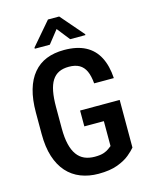

<svg xmlns="http://www.w3.org/2000/svg" viewBox="-134 -997 855 1091"><g transform="rotate(-15 294.0 -451.5)"><path d="M531.7 -364.7V-84.5Q518.6 -68.4 491.9 -46.1Q465.3 -23.9 420.7 -7.1Q376 9.8 308.1 9.8Q251 9.8 203.9 -8.8Q156.7 -27.3 123 -64.9Q89.4 -102.5 71.3 -158.9Q53.2 -215.3 53.2 -292.5V-418.9Q53.2 -495.1 69.6 -551.8Q85.9 -608.4 117.7 -646.2Q149.4 -684.1 194.8 -702.4Q240.2 -720.7 299.3 -720.7Q374 -720.7 424.1 -694.6Q474.1 -668.5 500.7 -617.4Q527.3 -566.4 531.7 -493.2H416Q412.1 -538.1 399.2 -566.2Q386.2 -594.2 362.3 -607.9Q338.4 -621.6 300.8 -621.6Q266.6 -621.6 242.2 -609.9Q217.8 -598.1 202.1 -573.5Q186.5 -548.8 179.2 -510.7Q171.9 -472.7 171.9 -419.9V-292.5Q171.9 -238.8 181.2 -200.2Q190.4 -161.6 208.3 -137Q226.1 -112.3 252.4 -100.8Q278.8 -89.4 312.5 -89.4Q345.7 -89.4 365.2 -96.2Q384.8 -103 395.8 -111.6Q406.7 -120.1 413.6 -125V-271.5H298.8V-364.7ZM322.3 -911.6 439 -776.4V-771H349.1L289.6 -846.7L229.5 -770.5H141.1V-777.3L256.3 -911.6Z"/></g></svg>

Font: Roboto Condensed Medium
Style: Regular
Weight: 500
Designer: Christian Robertson
Foundry: Google
Version: Version 3.0